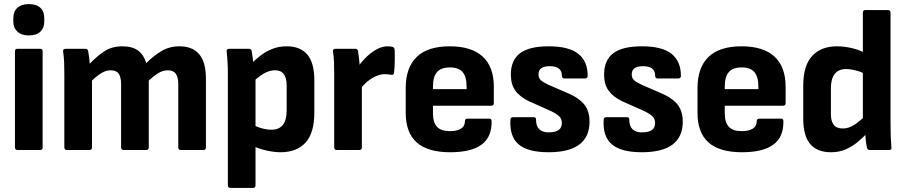

<svg xmlns="http://www.w3.org/2000/svg" viewBox="-20 -732 4420 937"><path d="M65 0Q53 0 53 -13V-482Q53 -494 65 -494H176Q188 -494 188 -482V-13Q188 0 176 0ZM120 -559Q85 -559 65 -577.5Q45 -596 45 -626V-644Q45 -676 65 -694Q85 -712 120 -712Q158 -712 177 -694Q196 -676 196 -644V-626Q196 -596 177 -577.5Q158 -559 120 -559Z M306 0Q294 0 294 -13V-367Q294 -399 293 -427.5Q292 -456 288 -480Q286 -494 301 -494H397Q407 -494 410 -484Q412 -471 414.5 -455Q417 -439 418 -421Q452 -457 489 -481.5Q526 -506 577 -506Q626 -506 654 -485Q682 -464 694 -424Q728 -459 767.5 -482.5Q807 -506 855 -506Q920 -506 952.5 -467Q985 -428 985 -348V-13Q985 0 973 0H862Q850 0 850 -13V-321Q850 -355 838 -372Q826 -389 799 -389Q776 -389 754 -376Q732 -363 706 -339V-13Q706 0 694 0H584Q571 0 571 -13V-321Q571 -355 559.5 -372Q548 -389 520 -389Q498 -389 476 -376Q454 -363 429 -339V-13Q429 0 417 0Z M1349 11Q1317 11 1278 2Q1239 -7 1211 -22L1209 -126Q1232 -113 1257.5 -106Q1283 -99 1304 -99Q1342 -99 1360.5 -122.5Q1379 -146 1379 -193V-314Q1379 -352 1365 -370.5Q1351 -389 1322 -389Q1294 -389 1265.5 -372Q1237 -355 1208 -326L1197 -412Q1222 -438 1249 -459Q1276 -480 1308 -493Q1340 -506 1379 -506Q1446 -506 1480 -465.5Q1514 -425 1514 -340V-183Q1514 -83 1471 -36Q1428 11 1349 11ZM1104 185Q1092 185 1092 172V-371Q1092 -399 1090.5 -427.5Q1089 -456 1086 -480Q1085 -494 1098 -494H1195Q1205 -494 1208 -484Q1211 -469 1213.5 -448Q1216 -427 1216 -409L1227 -357V172Q1227 185 1215 185Z M1623 0Q1611 0 1611 -13V-369Q1611 -399 1610 -427.5Q1609 -456 1605 -481Q1604 -494 1617 -494H1714Q1724 -494 1727 -484Q1730 -466 1732.5 -444Q1735 -422 1735 -403L1746 -349V-13Q1746 0 1734 0ZM1736 -294 1728 -407Q1747 -434 1771.5 -457Q1796 -480 1821.5 -493Q1847 -506 1871 -506Q1887 -506 1897 -503Q1906 -499 1906 -487Q1907 -463 1906.5 -433.5Q1906 -404 1903 -377Q1902 -364 1889 -367Q1884 -368 1875.5 -369Q1867 -370 1858 -370Q1838 -370 1816.5 -361Q1795 -352 1774.5 -335.5Q1754 -319 1736 -294Z M2177 11Q2067 11 2013.5 -37Q1960 -85 1960 -181V-302Q1960 -402 2013.5 -454Q2067 -506 2175 -506Q2281 -506 2335.5 -456Q2390 -406 2390 -308V-229Q2390 -216 2377 -216H2093V-179Q2093 -135 2112.5 -113.5Q2132 -92 2176 -92Q2210 -92 2229.5 -104Q2249 -116 2249 -141Q2249 -153 2262 -153H2368Q2379 -153 2379 -141Q2381 -64 2330.5 -26.5Q2280 11 2177 11ZM2093 -297H2257V-310Q2257 -358 2237.5 -380.5Q2218 -403 2176 -403Q2133 -403 2113 -380.5Q2093 -358 2093 -310Z M2657 11Q2556 11 2511 -27.5Q2466 -66 2471 -148Q2472 -160 2484 -160H2585Q2597 -160 2596 -148Q2596 -117 2611.5 -101.5Q2627 -86 2657 -86Q2691 -86 2706.5 -97.5Q2722 -109 2722 -132Q2722 -151 2710.5 -163Q2699 -175 2671 -189L2561 -238Q2516 -260 2494.5 -290.5Q2473 -321 2473 -368Q2473 -438 2517.5 -472Q2562 -506 2658 -506Q2756 -506 2802 -469.5Q2848 -433 2848 -362Q2848 -349 2834 -349H2734Q2722 -349 2722 -365Q2722 -386 2707 -397.5Q2692 -409 2663 -409Q2635 -409 2621.5 -399Q2608 -389 2608 -369Q2608 -352 2618 -342Q2628 -332 2655 -319L2763 -272Q2812 -249 2834.5 -218Q2857 -187 2857 -138Q2857 -64 2807 -26.5Q2757 11 2657 11Z M3112 11Q3011 11 2966 -27.5Q2921 -66 2926 -148Q2927 -160 2939 -160H3040Q3052 -160 3051 -148Q3051 -117 3066.5 -101.5Q3082 -86 3112 -86Q3146 -86 3161.5 -97.5Q3177 -109 3177 -132Q3177 -151 3165.5 -163Q3154 -175 3126 -189L3016 -238Q2971 -260 2949.5 -290.5Q2928 -321 2928 -368Q2928 -438 2972.5 -472Q3017 -506 3113 -506Q3211 -506 3257 -469.5Q3303 -433 3303 -362Q3303 -349 3289 -349H3189Q3177 -349 3177 -365Q3177 -386 3162 -397.5Q3147 -409 3118 -409Q3090 -409 3076.5 -399Q3063 -389 3063 -369Q3063 -352 3073 -342Q3083 -332 3110 -319L3218 -272Q3267 -249 3289.5 -218Q3312 -187 3312 -138Q3312 -64 3262 -26.5Q3212 11 3112 11Z M3601 11Q3491 11 3437.5 -37Q3384 -85 3384 -181V-302Q3384 -402 3437.5 -454Q3491 -506 3599 -506Q3705 -506 3759.5 -456Q3814 -406 3814 -308V-229Q3814 -216 3801 -216H3517V-179Q3517 -135 3536.5 -113.5Q3556 -92 3600 -92Q3634 -92 3653.5 -104Q3673 -116 3673 -141Q3673 -153 3686 -153H3792Q3803 -153 3803 -141Q3805 -64 3754.5 -26.5Q3704 11 3601 11ZM3517 -297H3681V-310Q3681 -358 3661.5 -380.5Q3642 -403 3600 -403Q3557 -403 3537 -380.5Q3517 -358 3517 -310Z M4035 11Q3968 11 3934 -29Q3900 -69 3900 -153V-314Q3900 -412 3943.5 -459Q3987 -506 4065 -506Q4099 -506 4138 -497Q4177 -488 4203 -472L4206 -369Q4182 -382 4156 -388.5Q4130 -395 4109 -395Q4072 -395 4053.5 -371Q4035 -347 4035 -302V-176Q4035 -141 4048.5 -123Q4062 -105 4093 -105Q4122 -105 4149.5 -123Q4177 -141 4208 -172L4218 -88Q4193 -62 4165.5 -39Q4138 -16 4106 -2.5Q4074 11 4035 11ZM4224 0Q4213 0 4211 -11Q4207 -28 4205 -49.5Q4203 -71 4202 -91L4191 -139V-670Q4191 -683 4203 -683H4313Q4326 -683 4326 -670V-125Q4326 -95 4327 -65.5Q4328 -36 4330 -14Q4333 0 4319 0Z"/></svg>

Font: Sofia Sans Semi Condensed ExtraBold
Style: Regular
Weight: 800
Designer: Botio Nikoltchev, Ani Petrova
Foundry: lettersoup
Version: Version 4.100